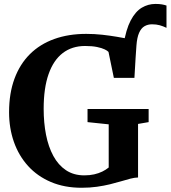

<svg xmlns="http://www.w3.org/2000/svg" viewBox="-20 -920 846 952"><path d="M645.5 -534 604.5 -590.5 592 -696Q604.5 -774 628 -818.5Q651.5 -863 683 -881.8Q714.5 -900.5 750.5 -900.5Q770 -900.5 782.8 -898.2Q795.5 -896 805.5 -892.5V-782Q789 -790 772 -794.8Q755 -799.5 734 -799.5Q713 -799.5 696.5 -790Q680 -780.5 669.8 -757.5Q659.5 -734.5 656.5 -694ZM384.5 11Q299.5 11 232.5 -17.5Q165.5 -46 119.2 -97Q73 -148 49 -216.2Q25 -284.5 25 -363.5Q25 -457.5 51.8 -529.8Q78.5 -602 128.2 -651.5Q178 -701 248.8 -726.5Q319.5 -752 407.5 -752Q448 -752 486.5 -747.8Q525 -743.5 558.5 -737.8Q592 -732 617.8 -727.2Q643.5 -722.5 657.5 -721L646.5 -534H544.5L518 -662.5Q513 -668.5 499 -675.2Q485 -682 461 -687Q437 -692 402 -692Q337 -692 291 -656.8Q245 -621.5 220.8 -552.2Q196.5 -483 196.5 -380.5Q196.5 -311.5 208.2 -251.8Q220 -192 244.5 -146.8Q269 -101.5 307.2 -76Q345.5 -50.5 398 -50.5Q425 -50.5 447 -55.5Q469 -60.5 487 -69.2Q505 -78 519 -89.5V-303.5L414 -314.5V-379.5H717V-314.5L664.5 -305.5V-40Q647 -39.5 626 -34Q605 -28.5 580 -21Q555 -13.5 525.2 -6.2Q495.5 1 460.5 6Q425.5 11 384.5 11Z"/></svg>

Font: Merriweather 24pt
Style: Bold
Weight: 700
Designer: Eben Sorkin
Foundry: Eben Sorkin
Version: Version 2.100